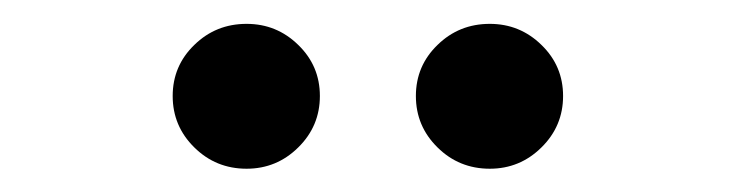

<svg xmlns="http://www.w3.org/2000/svg" viewBox="-20 -770 632 165"><path d="M400.9 -625Q374.5 -625 356 -643.3Q337.4 -661.6 337.4 -687.5Q337.4 -713.4 356 -731.4Q374.5 -749.5 400.9 -749.5Q426.8 -749.5 445.3 -731.4Q463.9 -713.4 463.9 -687.5Q463.9 -661.6 445.3 -643.3Q426.8 -625 400.9 -625ZM191.9 -625Q165.5 -625 147 -643.3Q128.4 -661.6 128.4 -687.5Q128.4 -713.4 147 -731.4Q165.5 -749.5 191.9 -749.5Q217.8 -749.5 236.3 -731.4Q254.9 -713.4 254.9 -687.5Q254.9 -661.6 236.3 -643.3Q217.8 -625 191.9 -625Z"/></svg>

Font: Inter 18pt Medium
Style: Regular
Weight: 500
Designer: Rasmus Andersson
Foundry: rsms
Version: Version 4.001;git-66647c0bb